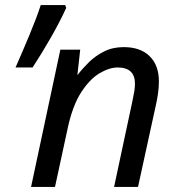

<svg xmlns="http://www.w3.org/2000/svg" viewBox="-20 -734 697 754"><path d="M102 0 217 -539H295L284 -440H285Q304 -465 329.5 -490Q355 -515 389 -532Q423 -549 466 -549Q531 -549 567.5 -513.5Q604 -478 604 -414Q604 -391 600.5 -367Q597 -343 593 -325L522 0H428L500 -337Q505 -360 507.5 -375.5Q510 -391 510 -405Q510 -469 442 -469Q409 -469 370.5 -446Q332 -423 298.5 -371Q265 -319 246 -231L196 0ZM41 -469Q67 -528 95 -595Q123 -662 140 -714H236L240 -703Q216 -650 180 -587Q144 -524 108 -469Z"/></svg>

Font: Noto Sans
Style: Italic
Weight: 400
Italic angle: -12°
Designer: Monotype Design Team
Foundry: Monotype Imaging Inc.
Version: Version 2.013; ttfautohint (v1.8.4.7-5d5b)